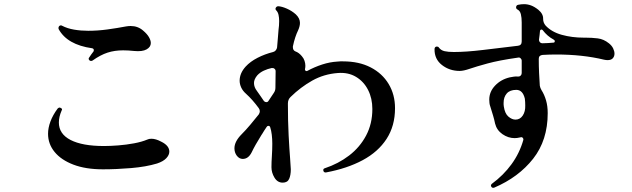

<svg xmlns="http://www.w3.org/2000/svg" viewBox="-20 -832 3040 923"><path d="M475 -18Q392 -18 333 -40.5Q274 -63 242.5 -101.5Q211 -140 211 -189Q211 -217 222.5 -248Q234 -279 257 -310Q265 -318 272 -313Q282 -309 276 -300Q263 -270 263 -243Q263 -188 319.5 -159Q376 -130 480 -130Q510 -130 548.5 -133Q587 -136 624.5 -143Q662 -150 688 -161Q696 -165 708 -165Q729 -165 755 -151Q794 -132 794 -103Q794 -87 779.5 -71.5Q765 -56 735 -46Q682 -30 610.5 -24Q539 -18 475 -18ZM425 -541Q421 -539 418 -539Q413 -539 410 -542Q403 -549 409 -556Q413 -563 418.5 -570Q424 -577 429 -584Q431 -586 431 -591Q431 -598 423 -600Q303 -617 262 -692Q261 -694 261 -697Q261 -702 264 -706Q271 -713 279 -708Q304 -695 336.5 -689.5Q369 -684 404 -684Q450 -684 497 -690.5Q544 -697 586 -705Q592 -706 597.5 -706.5Q603 -707 608 -707Q643 -707 668 -685Q687 -669 696 -653.5Q705 -638 705 -625Q705 -606 684.5 -594.5Q664 -583 624 -587Q596 -590 572 -590Q531 -590 497 -579Q463 -568 425 -541Z M1339 46Q1314 46 1299.5 22Q1285 -2 1285 -28Q1285 -52 1287 -82Q1289 -112 1289 -141Q1289 -164 1286.5 -184.5Q1284 -205 1279 -220Q1277 -227 1270 -227Q1265 -227 1262 -222Q1256 -213 1250 -204Q1244 -195 1239 -186L1238 -185Q1205 -132 1190 -100Q1174 -68 1147 -68Q1130 -68 1118 -84Q1107 -99 1107 -119Q1107 -152 1142 -187Q1162 -207 1183 -232Q1204 -257 1224 -282Q1229 -290 1229 -297Q1229 -305 1224 -312Q1194 -353 1163 -381Q1147 -395 1139.5 -411.5Q1132 -428 1132 -444Q1132 -480 1161 -512Q1183 -536 1218 -554Q1253 -572 1293 -582Q1301 -584 1306 -590.5Q1311 -597 1312 -604Q1314 -630 1316 -651.5Q1318 -673 1319 -689Q1322 -709 1322 -731Q1322 -747 1319 -760.5Q1316 -774 1308 -782Q1302 -788 1306 -795Q1310 -802 1318 -802Q1335 -801 1359 -790.5Q1383 -780 1402 -763Q1422 -744 1422 -722Q1422 -706 1413 -686Q1406 -672 1399.5 -652.5Q1393 -633 1388 -609V-605Q1388 -590 1400 -585Q1417 -579 1431 -562Q1440 -552 1444 -539.5Q1448 -527 1448 -516Q1448 -512 1447.5 -507.5Q1447 -503 1446 -499V-498Q1446 -494 1449.5 -491.5Q1453 -489 1457 -491Q1492 -510 1529 -522Q1566 -534 1602 -536Q1609 -537 1615.5 -537Q1622 -537 1629 -537Q1706 -537 1762 -508Q1818 -479 1848.5 -428Q1879 -377 1879 -312Q1879 -227 1838.5 -164.5Q1798 -102 1723.5 -62Q1649 -22 1547 -3H1545Q1537 -3 1535 -10L1534 -14Q1534 -21 1541 -23Q1607 -45 1658.5 -84.5Q1710 -124 1740 -180.5Q1770 -237 1770 -308Q1770 -359 1749.5 -399.5Q1729 -440 1691.5 -462.5Q1654 -485 1604 -481Q1537 -476 1481 -444.5Q1425 -413 1377 -366Q1364 -354 1364 -334Q1364 -250 1367.5 -182.5Q1371 -115 1374.5 -72Q1378 -29 1378 -18Q1378 10 1370 28Q1362 46 1339 46ZM1249 -346Q1254 -341 1260 -341Q1267 -341 1270 -346L1296 -385Q1304 -396 1304 -410Q1304 -430 1304.5 -449.5Q1305 -469 1305 -488V-490Q1305 -497 1299.5 -501.5Q1294 -506 1286 -505Q1267 -501 1248.5 -492.5Q1230 -484 1217 -470Q1201 -451 1201 -433Q1201 -413 1215 -395Q1223 -384 1231.5 -371.5Q1240 -359 1249 -346Z M2356 70Q2354 71 2351 71Q2345 71 2342 66Q2340 62 2340 60Q2340 56 2344 52Q2400 11 2439 -42.5Q2478 -96 2496 -160V-162Q2496 -167 2492 -170.5Q2488 -174 2483 -172L2478 -171Q2466 -168 2454 -168Q2423 -168 2395.5 -187Q2368 -206 2360 -238Q2356 -258 2350.5 -276Q2345 -294 2337 -320Q2334 -328 2333 -336.5Q2332 -345 2332 -353Q2332 -391 2360 -420.5Q2388 -450 2430 -460Q2440 -462 2450 -463.5Q2460 -465 2470 -464H2472Q2479 -464 2483.5 -469Q2488 -474 2488 -481V-540Q2488 -547 2482.5 -552Q2477 -557 2470 -555Q2379 -542 2324 -527Q2269 -512 2238.5 -501.5Q2208 -491 2190 -491Q2141 -491 2104.5 -519.5Q2068 -548 2069 -596Q2069 -605 2077 -608H2080Q2088 -608 2090 -603Q2100 -590 2117 -586Q2134 -582 2162 -582Q2221 -582 2303.5 -592Q2386 -602 2470 -612Q2488 -614 2488 -633V-724Q2488 -747 2484 -763.5Q2480 -780 2468 -786Q2461 -790 2461 -796Q2461 -807 2471 -809Q2486 -812 2499 -812Q2516 -812 2532.5 -806Q2549 -800 2568 -785Q2592 -765 2591 -741Q2591 -723 2603 -709Q2632 -678 2681 -664.5Q2730 -651 2786 -651Q2789 -651 2794 -651Q2825 -651 2853.5 -647.5Q2882 -644 2907 -624Q2921 -613 2927.5 -599.5Q2934 -586 2934 -574Q2934 -561 2926 -552Q2918 -543 2901 -543Q2897 -543 2893 -543.5Q2889 -544 2884 -545Q2781 -570 2653 -570Q2637 -570 2621 -569.5Q2605 -569 2588 -568Q2570 -566 2570 -549Q2570 -514 2571.5 -481.5Q2573 -449 2575 -420Q2577 -409 2583 -399Q2597 -377 2605 -349.5Q2613 -322 2613 -288Q2613 -158 2543 -69Q2473 20 2356 70ZM2458 -257Q2480 -257 2493 -276.5Q2506 -296 2505 -325Q2505 -334 2504.5 -342Q2504 -350 2503 -358Q2493 -400 2462 -400Q2431 -400 2416 -382.5Q2401 -365 2401 -338Q2401 -334 2401 -329.5Q2401 -325 2402 -320Q2407 -286 2424 -271.5Q2441 -257 2458 -257ZM2587 -624Q2601 -624 2614 -625Q2627 -626 2640 -627Q2647 -627 2647 -634Q2647 -639 2641 -642Q2611 -658 2589 -687Q2586 -690 2583 -690Q2578 -690 2576 -684Q2575 -675 2574 -664Q2573 -653 2571 -641Q2571 -634 2575.5 -629Q2580 -624 2587 -624Z"/></svg>

Font: Zen Antique Soft
Style: Regular
Weight: 400
Designer: Yoshimichi Ohira
Foundry: Positype
Version: Version 1.001